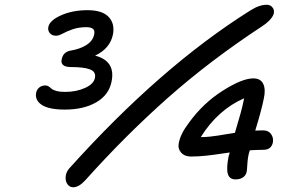

<svg xmlns="http://www.w3.org/2000/svg" viewBox="-20 -793 1212 811"><path d="M289.1 -2Q274.4 -2 265.1 -14.6Q255.9 -27.3 257.3 -46.4Q258.8 -65.4 272 -81.1Q658.7 -511.2 1036.1 -748Q1074.7 -772.9 1106.9 -772.9Q1124.5 -772.9 1133.3 -758.3Q1147 -734.9 1115.2 -704.1Q1103.5 -692.4 1085.9 -681.2Q866.7 -537.1 688.7 -379.4Q510.7 -221.7 340.8 -32.2Q313.5 -2 289.1 -2ZM253.9 -330.1Q187 -330.1 156.7 -349.9Q126.5 -369.6 132.8 -401.9Q135.3 -414.1 145.5 -423.1Q155.8 -432.1 171.9 -432.1Q179.2 -432.1 185.5 -428Q191.9 -423.8 197.5 -418.5Q203.1 -413.1 218 -408.9Q232.9 -404.8 254.9 -404.8Q301.8 -404.8 338.9 -421.4Q376 -438 380.9 -463.9Q386.2 -489.7 360.4 -499.8Q334.5 -509.8 278.8 -509.8Q257.3 -509.8 247.3 -517.8Q237.3 -525.9 240.2 -541Q246.1 -573.7 277.8 -579.1Q318.4 -585.9 345.5 -603.3Q372.6 -620.6 377.9 -647.9Q381.3 -665 372.1 -671.6Q362.8 -678.2 345.2 -678.2Q312 -678.2 286.6 -669.2Q261.2 -660.2 244.6 -651.1Q228 -642.1 216.8 -642.1Q199.2 -642.1 190.2 -653.3Q181.2 -664.6 184.1 -679.2Q189.9 -707 238.3 -728.5Q286.6 -750 350.1 -750Q412.1 -750 439 -721.4Q465.8 -692.9 457 -647Q444.8 -587.9 381.8 -558.1Q469.2 -535.2 451.2 -448.2Q439.9 -391.6 386.5 -360.8Q333 -330.1 253.9 -330.1ZM975.1 -35.2Q949.2 -35.2 942.4 -58.3Q935.5 -81.5 945.8 -133.8Q948.7 -140.6 950.2 -148.9Q939.9 -147.5 918 -144.3Q896 -141.1 883.8 -139.4Q871.6 -137.7 853.5 -135.7Q835.4 -133.8 819.3 -132.8Q803.2 -131.8 787.1 -131.8Q759.8 -131.8 745.1 -148.4Q730.5 -165 734.9 -187Q741.2 -226.6 779.8 -276.9Q838.9 -357.9 920.9 -409.9Q1002.9 -461.9 1049.8 -461.9Q1081.1 -461.9 1092 -438.5Q1103 -415 1094.2 -376Q1085 -329.1 1058.1 -241.2Q1069.3 -242.2 1092.8 -242.2Q1113.3 -242.2 1124.5 -227.3Q1135.7 -212.4 1132.8 -191.9Q1126 -160.2 1092.8 -160.2Q1071.3 -160.2 1035.2 -158.2Q1031.2 -147.5 1027.8 -128.9Q1025.4 -112.3 1024.4 -93.8Q1023.4 -75.2 1022 -67.9Q1019 -52.2 1006.3 -43.7Q993.7 -35.2 975.1 -35.2ZM1007.8 -361.8Q1008.3 -364.3 1009.5 -369.9Q1010.7 -375.5 1011.2 -377.9Q899.9 -329.1 828.1 -213.9H830.1Q846.2 -213.9 865.5 -215.8Q884.8 -217.8 898.4 -220Q912.1 -222.2 936 -226.1Q960 -230 972.2 -231.9Q1001 -326.7 1007.8 -361.8Z"/></svg>

Font: Shantell Sans Irregular Bouncy
Style: Italic
Weight: 400
Italic angle: -11.31°
Designer: Stephen Nixon, Anya Danilova, Shantell Martin
Foundry: Arrow Type
Version: Version 1.006;[9816181b4]